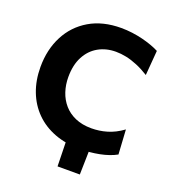

<svg xmlns="http://www.w3.org/2000/svg" viewBox="-155 -843 995 1112"><g transform="rotate(20 342.0 -287.0)"><path d="M327.6 152.1Q326.8 107.7 325.6 63.7Q324.5 19.7 323.5 -24.7H468.9Q468.1 19.7 467 63.7Q465.9 107.7 464.9 152.1ZM413.9 13.3Q327.2 13.3 257.5 -13.2Q187.8 -39.7 138.8 -88.7Q89.7 -137.8 63.7 -205.5Q37.6 -273.3 37.6 -355.9Q37.6 -463.2 81.1 -547.2Q124.5 -631.3 205.9 -679.4Q287.3 -727.5 401.1 -727.5Q435.6 -727.5 469.2 -723.1Q502.9 -718.7 533.9 -711Q564.8 -703.3 591.7 -693.6Q618.6 -684 639.3 -673.1L626.9 -520.1Q588.1 -544.3 551.9 -559.2Q515.8 -574.2 482.7 -581Q449.5 -587.7 419.4 -587.7Q358.7 -587.7 311.2 -560.8Q263.6 -533.9 236.4 -482.1Q209.1 -430.4 209.1 -356.1Q209.1 -308.7 223.1 -266.3Q237.1 -224 265.3 -191.6Q293.4 -159.2 336 -140.7Q378.5 -122.1 435.5 -122.1Q458.8 -122.1 482.6 -125.4Q506.4 -128.6 530.5 -135.7Q554.6 -142.7 578.7 -154.9Q602.7 -167.1 626.5 -184.5L635.6 -33.3Q614.2 -21.3 588.1 -12.4Q562 -3.5 533.3 2.1Q504.7 7.8 474.4 10.6Q444.1 13.3 413.9 13.3Z"/></g></svg>

Font: Commissioner Thin
Style: Regular
Weight: 100
Designer: Kostas Bartsokas
Foundry: Kostas Bartsokas
Version: Version 1.001;gftools[0.9.23]